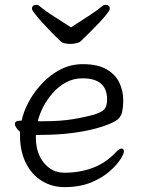

<svg xmlns="http://www.w3.org/2000/svg" viewBox="-20 -749 583 787"><path d="M271 -637Q306 -660 340 -681.5Q374 -703 399 -724Q404 -729 412 -729Q430 -729 430 -713Q430 -707 416.5 -690Q403 -673 383 -652Q363 -631 343.5 -612Q324 -593 312 -581Q306 -575 293.5 -572Q281 -569 268 -569Q256 -569 245.5 -571.5Q235 -574 230 -578Q212 -595 191.5 -616Q171 -637 152.5 -657.5Q134 -678 122.5 -693Q111 -708 111 -713Q111 -729 129 -729Q137 -729 142 -724Q167 -703 201.5 -681.5Q236 -660 271 -637ZM127 -196V-186Q127 -121 160.5 -81Q194 -41 244 -41Q308 -41 361.5 -61.5Q415 -82 455 -125Q462 -133 468 -136.5Q474 -140 478 -140Q488 -140 488 -128Q488 -119 473.5 -96Q459 -73 429 -46.5Q399 -20 353 -1Q307 18 244 18Q193 18 151.5 -7.5Q110 -33 86 -81Q62 -129 62 -195V-209Q53 -216 47 -225Q41 -234 41 -241Q41 -254 60 -254Q61 -254 64.5 -254.5Q68 -255 69 -255Q76 -291 97.5 -331Q119 -371 152 -406.5Q185 -442 227.5 -464Q270 -486 319 -486Q381 -486 417.5 -464.5Q454 -443 469.5 -409.5Q485 -376 485 -340Q485 -306 479.5 -286Q474 -266 454 -253.5Q434 -241 389 -227Q344 -213 281.5 -204.5Q219 -196 140 -196ZM155 -252Q229 -252 279 -260.5Q329 -269 362 -278Q398 -289 408.5 -302Q419 -315 419 -341Q419 -428 318 -428Q281 -428 250 -411Q219 -394 195.5 -367Q172 -340 156.5 -309.5Q141 -279 135 -252Z"/></svg>

Font: QiushuiShotai
Style: Regular
Weight: 600
Designer: Fontworks Inc.
Foundry: Fontworks Inc.
Version: Version 1.250